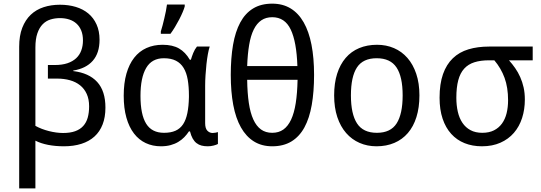

<svg xmlns="http://www.w3.org/2000/svg" viewBox="-20 -791 2959 1051"><path d="M308.1 -765.1Q355 -765.1 394.8 -753.2Q434.6 -741.2 463.4 -717.3Q492.2 -693.4 508.5 -657.2Q524.9 -621.1 524.9 -573.2Q524.9 -500.5 487.8 -458.3Q450.7 -416 380.9 -404.8V-401.9Q466.8 -391.6 512 -342.3Q557.1 -293 557.1 -202.1Q557.1 -149.4 541.7 -109.9Q526.4 -70.3 497.1 -43.7Q467.8 -17.1 425.5 -3.7Q383.3 9.8 330.1 9.8Q283.2 9.8 243.2 2Q203.1 -5.9 173.8 -21V240.2H85V-535.2Q85 -595.2 101.8 -638.7Q118.7 -682.1 148.2 -710.2Q177.7 -738.3 218.8 -751.7Q259.8 -765.1 308.1 -765.1ZM308.1 -691.9Q280.8 -691.9 256.3 -684.3Q231.9 -676.8 213.6 -658.2Q195.3 -639.6 184.6 -608.6Q173.8 -577.6 173.8 -530.8V-102.1Q189.5 -93.3 208.5 -85.9Q227.5 -78.6 247.6 -73.5Q267.6 -68.4 287.6 -65.7Q307.6 -63 325.2 -63Q364.3 -63 391.4 -72.8Q418.5 -82.5 435.5 -101.3Q452.6 -120.1 460.2 -147.2Q467.8 -174.3 467.8 -209Q467.8 -248 454.8 -276.6Q441.9 -305.2 418.5 -324Q395 -342.8 362.8 -351.8Q330.6 -360.8 292 -360.8H242.2V-435.1H279.8Q319.8 -435.1 348.9 -444.8Q377.9 -454.6 397 -472.4Q416 -490.2 425 -515.1Q434.1 -540 434.1 -569.8Q434.1 -600.6 424.8 -623.5Q415.5 -646.5 398.9 -661.6Q382.3 -676.8 359.1 -684.3Q335.9 -691.9 308.1 -691.9Z M877.9 -64Q915 -64 940.7 -75.4Q966.3 -86.9 982.2 -110.8Q998 -134.8 1005.6 -171.9Q1013.2 -209 1014.2 -259.8V-267.1Q1014.2 -316.4 1007.6 -354.7Q1001 -393.1 985.1 -419.2Q969.2 -445.3 942.9 -458.7Q916.5 -472.2 877 -472.2Q811 -472.2 780 -418.9Q749 -365.7 749 -266.1Q749 -164.1 780 -114Q811 -64 877.9 -64ZM860.8 9.8Q815.4 9.8 777.8 -7.8Q740.2 -25.4 713.4 -60.3Q686.5 -95.2 671.9 -147Q657.2 -198.7 657.2 -267.1Q657.2 -335.9 672.1 -387.9Q687 -439.9 714.6 -475.1Q742.2 -510.3 781.7 -528.1Q821.3 -545.9 870.1 -545.9Q924.8 -545.9 960 -525.6Q995.1 -505.4 1019 -463.9H1024.9Q1029.8 -481 1037.8 -501Q1045.9 -521 1058.1 -536.1H1127.9Q1122.6 -520 1117.9 -494.6Q1113.3 -469.2 1110.1 -439.7Q1106.9 -410.2 1105 -379.4Q1103 -348.6 1103 -321.8V-117.2Q1103 -87.9 1115.2 -75.4Q1127.4 -63 1144 -63Q1150.9 -63 1159.9 -64.7Q1168.9 -66.4 1172.9 -67.9V-2.9Q1165.5 1.5 1149.7 5.6Q1133.8 9.8 1117.2 9.8Q1098.6 9.8 1083.3 5.9Q1067.9 2 1055.7 -7.6Q1043.5 -17.1 1034.7 -32.7Q1025.9 -48.3 1020 -71.8H1014.2Q1003.4 -55.2 989 -40.3Q974.6 -25.4 955.8 -14.2Q937 -2.9 913.6 3.4Q890.1 9.8 860.8 9.8ZM860.4 -619.1Q865.2 -633.8 870.1 -652.6Q875 -671.4 879.6 -691.2Q884.3 -710.9 888.2 -730.5Q892.1 -750 894 -766.1H991.2V-755.9Q988.3 -744.1 980.2 -725.1Q972.2 -706.1 961.2 -684.8Q950.2 -663.6 937.5 -642.6Q924.8 -621.6 913.1 -606H860.4Z M1699.2 -380.9Q1699.2 -289.1 1686.5 -216.6Q1673.8 -144 1646.5 -93.8Q1619.1 -43.5 1575.4 -16.8Q1531.7 9.8 1470.2 9.8Q1412.6 9.8 1369.9 -16.8Q1327.1 -43.5 1298.8 -93.8Q1270.5 -144 1256.8 -216.6Q1243.2 -289.1 1243.2 -380.9Q1243.2 -472.7 1255.6 -545.2Q1268.1 -617.7 1295.2 -668Q1322.3 -718.3 1365.5 -744.6Q1408.7 -771 1470.2 -771Q1527.8 -771 1570.8 -744.9Q1613.8 -718.8 1642.3 -668.7Q1670.9 -618.7 1685.1 -546.1Q1699.2 -473.6 1699.2 -380.9ZM1470.2 -64Q1505.9 -64 1531.2 -82Q1556.6 -100.1 1573.5 -136.2Q1590.3 -172.4 1598.9 -226.8Q1607.4 -281.2 1608.9 -354H1333Q1334 -282.2 1342 -227.8Q1350.1 -173.3 1366.7 -137Q1383.3 -100.6 1408.7 -82.3Q1434.1 -64 1470.2 -64ZM1470.2 -696.8Q1435.5 -696.8 1410.6 -679.9Q1385.7 -663.1 1369.1 -629.6Q1352.5 -596.2 1344 -546.1Q1335.4 -496.1 1333 -429.2H1607.9Q1603.5 -562.5 1571.3 -629.6Q1539.1 -696.8 1470.2 -696.8Z M2275.9 -269Q2275.9 -202.1 2259.5 -150.1Q2243.2 -98.1 2212.6 -62.7Q2182.1 -27.3 2138.7 -8.8Q2095.2 9.8 2041 9.8Q1990.7 9.8 1948.2 -8.8Q1905.8 -27.3 1874.8 -62.7Q1843.8 -98.1 1826.4 -150.1Q1809.1 -202.1 1809.1 -269Q1809.1 -335.4 1825.4 -387Q1841.8 -438.5 1872.1 -473.9Q1902.3 -509.3 1946 -527.6Q1989.7 -545.9 2043.9 -545.9Q2094.2 -545.9 2136.7 -527.6Q2179.2 -509.3 2210.2 -473.9Q2241.2 -438.5 2258.5 -387Q2275.9 -335.4 2275.9 -269ZM1900.9 -269Q1900.9 -167 1934.3 -115.5Q1967.8 -64 2043 -64Q2118.2 -64 2151.1 -115.5Q2184.1 -167 2184.1 -269Q2184.1 -371.1 2150.6 -421.6Q2117.2 -472.2 2042 -472.2Q1966.8 -472.2 1933.8 -421.6Q1900.9 -371.1 1900.9 -269Z M2853 -246.1Q2853 -191.9 2837.9 -145Q2822.8 -98.1 2793 -63.7Q2763.2 -29.3 2719.2 -9.8Q2675.3 9.8 2618.2 9.8Q2565.9 9.8 2523.2 -7.3Q2480.5 -24.4 2450 -58.1Q2419.4 -91.8 2402.8 -141.4Q2386.2 -190.9 2386.2 -255.9Q2386.2 -332 2405 -385.3Q2423.8 -438.5 2459 -472.2Q2494.1 -505.9 2544.4 -521Q2594.7 -536.1 2657.2 -536.1H2896V-460.9H2766.1Q2784.2 -440.9 2800 -418.2Q2815.9 -395.5 2827.6 -369.1Q2839.4 -342.8 2846.2 -312.5Q2853 -282.2 2853 -246.1ZM2478 -255.9Q2478 -214.4 2486.1 -179.2Q2494.1 -144 2511.5 -118.4Q2528.8 -92.8 2555.7 -78.4Q2582.5 -64 2620.1 -64Q2657.2 -64 2683.8 -77.4Q2710.4 -90.8 2727.8 -114.7Q2745.1 -138.7 2753.2 -171.4Q2761.2 -204.1 2761.2 -242.2Q2761.2 -312.5 2741.9 -365Q2722.7 -417.5 2686 -460.9H2657.2Q2610.8 -460.9 2576.9 -450.2Q2543 -439.5 2521 -415.3Q2499 -391.1 2488.5 -351.8Q2478 -312.5 2478 -255.9Z"/></svg>

Font: WenQuanYi Micro Hei
Style: Regular
Weight: 400
Foundry: Ascender Corporation
Version: Version 0.2.0-beta